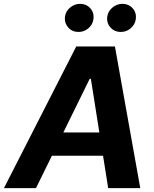

<svg xmlns="http://www.w3.org/2000/svg" viewBox="-58 -966 793 986"><path d="M126.8 0H-37.7L333.6 -727.5H532.2L662.3 0H497.5L408.6 -561.3H402.7ZM164.5 -285.9H553.5L533.2 -166.2H143.6ZM345.7 -802Q312 -801.8 291.5 -825.9Q271 -850.1 276.2 -883.2Q280.6 -909.9 302.9 -927.9Q325.2 -946 352.7 -946.3Q386.7 -946 406.8 -922.3Q427 -898.6 421.3 -865Q417.6 -839.2 395.6 -820.5Q373.5 -801.8 345.7 -802ZM562.7 -802Q529.5 -801.8 508.6 -825.7Q487.8 -849.7 493.2 -883.2Q497.9 -909.9 520.3 -927.9Q542.7 -946 569.7 -946.3Q604.2 -946 624.3 -922.3Q644.4 -898.6 638.9 -865Q634.6 -839.2 612.8 -820.5Q591 -801.8 562.7 -802Z"/></svg>

Font: Inter Tight
Style: Italic
Weight: 400
Italic angle: -9.39999°
Designer: Rasmus Andersson
Foundry: rsms
Version: Version 3.002